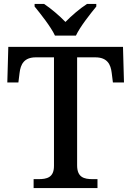

<svg xmlns="http://www.w3.org/2000/svg" viewBox="-20 -951 664 971"><path d="M258 -771H364C385 -816 436 -880 467 -918V-931H420C384 -908 341 -871 311 -840C281 -871 238 -908 203 -931H155V-918C186 -880 237 -816 258 -771ZM150 0H473V-45H449C405 -45 370 -54 370 -115V-661H462C522 -661 540 -626 545 -582L551 -534H607L602 -714H22L17 -534H73L79 -582C84 -626 102 -661 161 -661H253V-112C253 -53 217 -45 174 -45H150Z"/></svg>

Font: Noto Serif Telugu Medium
Style: Regular
Weight: 500
Designer: Jelle Bosma - Monotype Design Team
Foundry: Monotype Imaging Inc.
Version: Version 2.005